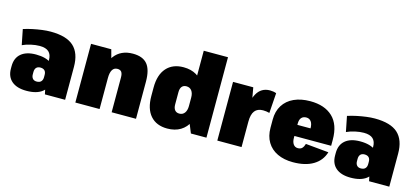

<svg xmlns="http://www.w3.org/2000/svg" viewBox="-61 -1217 3717 1706"><g transform="rotate(15 1798.0 -364.0)"><path d="M340 -208V-303Q340 -354 313 -379Q286 -404 229 -404Q192 -404 149 -394.5Q106 -385 72 -369L44 -510Q84 -523 127 -532Q170 -541 212 -546.5Q254 -552 290 -552Q436 -552 503 -490.5Q570 -429 570 -303V0H384ZM216 12Q128 12 80.5 -28.5Q33 -69 33 -143V-166Q33 -241 81 -281.5Q129 -322 217 -322Q311 -322 361.5 -282Q412 -242 412 -167V-144Q412 -69 361.5 -28.5Q311 12 216 12ZM283 -91Q310 -91 323.5 -105.5Q337 -120 337 -145V-167Q337 -193 323.5 -206.5Q310 -220 284 -220Q260 -220 247 -206Q234 -192 234 -166V-144Q234 -120 246.5 -105.5Q259 -91 283 -91Z M998 -320Q998 -354 986.5 -370Q975 -386 949 -386Q918 -386 902.5 -360.5Q887 -335 887 -285L820 -210V-250Q820 -398 878.5 -475Q937 -552 1047 -552Q1138 -552 1180 -501.5Q1222 -451 1222 -341V0H998ZM664 -540H850L887 -403V0H664Z M1511 12Q1411 12 1356 -51Q1301 -114 1301 -231V-309Q1301 -426 1357 -489Q1413 -552 1513 -552Q1583 -552 1633 -522Q1683 -492 1710 -435Q1737 -378 1737 -296V-245Q1737 -164 1710 -106.5Q1683 -49 1632.5 -18.5Q1582 12 1511 12ZM1581 -144Q1612 -144 1629.5 -167.5Q1647 -191 1647 -232V-308Q1647 -349 1629.5 -372Q1612 -395 1581 -395Q1554 -395 1539.5 -377.5Q1525 -360 1525 -326V-213Q1525 -180 1539.5 -162Q1554 -144 1581 -144ZM1647 -196V-740H1870V0H1727Z M1970 -540H2156L2193 -332V0H1970ZM2148 -274Q2148 -410 2187.5 -481Q2227 -552 2308 -552Q2323 -552 2338 -549.5Q2353 -547 2366 -542L2353 -357Q2324 -365 2294 -365Q2243 -365 2218 -333Q2193 -301 2193 -234Z M2667 12Q2585 12 2524 -17Q2463 -46 2430 -101Q2397 -156 2397 -232V-308Q2397 -384 2431.5 -439Q2466 -494 2529.5 -523Q2593 -552 2679 -552Q2811 -552 2885 -482Q2959 -412 2959 -273V-217H2581V-319H2784L2742 -283V-319Q2742 -360 2726 -381.5Q2710 -403 2682 -403Q2653 -403 2637 -385Q2621 -367 2621 -331V-199Q2621 -163 2636 -141.5Q2651 -120 2678 -120Q2704 -120 2717.5 -135Q2731 -150 2738 -175L2950 -155Q2926 -75 2853.5 -31.5Q2781 12 2667 12Z M3322 -208V-303Q3322 -354 3295 -379Q3268 -404 3211 -404Q3174 -404 3131 -394.5Q3088 -385 3054 -369L3026 -510Q3066 -523 3109 -532Q3152 -541 3194 -546.5Q3236 -552 3272 -552Q3418 -552 3485 -490.5Q3552 -429 3552 -303V0H3366ZM3198 12Q3110 12 3062.5 -28.5Q3015 -69 3015 -143V-166Q3015 -241 3063 -281.5Q3111 -322 3199 -322Q3293 -322 3343.5 -282Q3394 -242 3394 -167V-144Q3394 -69 3343.5 -28.5Q3293 12 3198 12ZM3265 -91Q3292 -91 3305.5 -105.5Q3319 -120 3319 -145V-167Q3319 -193 3305.5 -206.5Q3292 -220 3266 -220Q3242 -220 3229 -206Q3216 -192 3216 -166V-144Q3216 -120 3228.5 -105.5Q3241 -91 3265 -91Z"/></g></svg>

Font: Pathway Extreme Condensed Black
Style: Regular
Weight: 900
Width: 3
Version: Version 1.001;gftools[0.9.26]